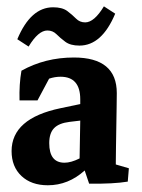

<svg xmlns="http://www.w3.org/2000/svg" viewBox="-20 -562 435 590"><path d="M127 7.3Q76.2 7.3 45.9 -21.2Q15.6 -49.8 15.6 -97.7Q15.6 -198.2 166 -229.5L226.6 -242.2V-256.8Q226.6 -326.2 166 -326.2Q148.4 -326.2 130.9 -320.3L95.2 -253.4H40Q38.6 -303.7 45.9 -344.7Q118.7 -385.3 207 -385.3Q338.9 -385.3 338.9 -275.9Q338.9 -262.2 338.4 -233.2Q337.9 -204.1 337.4 -170.7Q336.9 -137.2 336.4 -108.2Q335.9 -79.1 335.9 -64.5V-56.6L376 -44.9L372.6 -3.9Q328.6 3.4 253.9 2.4L240.2 -38.1Q189.9 7.3 127 7.3ZM131.3 -122.1Q131.3 -62 178.2 -62Q198.2 -62 224.6 -75.2Q225.1 -104.5 225.6 -134.3Q226.1 -164.1 226.6 -191.4L193.8 -187.5Q161.1 -183.6 146.2 -168.2Q131.3 -152.8 131.3 -122.1ZM67.9 -418.9 33.2 -441.4Q74.2 -539.6 143.1 -539.6Q171.4 -539.6 186.8 -528.1Q202.1 -516.6 213.6 -504.9Q225.1 -493.2 241.7 -493.2Q269.5 -493.2 299.3 -542.5L334 -520Q293 -421.9 224.1 -421.9Q196.3 -421.9 180.7 -433.6Q165 -445.3 153.6 -456.8Q142.1 -468.3 125.5 -468.3Q97.7 -468.3 67.9 -418.9Z"/></svg>

Font: Markazi Text
Style: Bold
Weight: 700
Designer: Borna Izadpanah (Arabic designer), Fiona Ross (Arabic design director) and Florian Runge (Latin designer)
Foundry: Borna Izadpanah and Florian Runge
Version: Version 1.001; ttfautohint (v1.8.3)